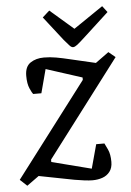

<svg xmlns="http://www.w3.org/2000/svg" viewBox="-70 -743 542 792"><g transform="rotate(-5 201.0 -347.5)"><path d="M281 9Q268 9 247.5 6.5Q227 4 207.5 0.5Q188 -3 174 -6L61 -28L11 8L-18 -19L277 -407V-417L128 -465L102 -367H68Q64 -371 55 -391Q46 -411 46 -444Q46 -482 69 -497.5Q92 -513 125 -513Q150 -513 175.5 -508.5Q201 -504 234 -496L337 -472L392 -512L420 -489L118 -91V-81L282 -39L309 -138H343Q346 -132 355.5 -112Q365 -92 365 -60Q365 -35 353 -19.5Q341 -4 322 2.5Q303 9 281 9ZM249 -545Q242 -545 234 -554Q226 -563 213 -578L135 -678L164 -704L261 -620L383 -703L403 -677L304 -586Q277 -561 266.5 -553Q256 -545 249 -545Z"/></g></svg>

Font: Faustina
Style: Italic
Weight: 400
Italic angle: -8°
Designer: Alfonso Garcia
Foundry: http://www.omnibus-type.com
Version: Version 1.200